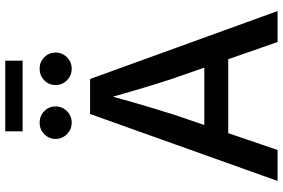

<svg xmlns="http://www.w3.org/2000/svg" viewBox="-196 -901 1097 745"><g transform="rotate(-90 352.5 -528.5)"><path d="M22.9 0 282.7 -727.5H418.5L682.1 0H562L420.4 -405.3Q403.8 -455.1 384 -521.2Q364.3 -587.4 337.9 -681.2H361.3Q335.9 -586.9 316.2 -520Q296.4 -453.1 281.2 -405.3L143.1 0ZM164.1 -191.4V-284.2H541V-191.4ZM458.5 -798.8Q432.1 -798.8 413.6 -817.1Q395 -835.4 395 -861.3Q395 -887.2 413.6 -905.3Q432.1 -923.3 458.5 -923.3Q484.4 -923.3 502.7 -905.3Q521 -887.2 521 -861.3Q521 -835.4 502.7 -817.1Q484.4 -798.8 458.5 -798.8ZM249 -798.8Q223.1 -798.8 204.6 -817.1Q186 -835.4 186 -861.3Q186 -887.2 204.6 -905.3Q223.1 -923.3 249 -923.3Q275.4 -923.3 293.7 -905.3Q312 -887.2 312 -861.3Q312 -835.4 293.7 -817.1Q275.4 -798.8 249 -798.8ZM489.7 -1056.6V-989.3H215.3V-1056.6Z"/></g></svg>

Font: Inter 16pt Medium
Style: Regular
Weight: 500
Version: Version 4.001;git-66647c0bb